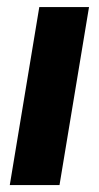

<svg xmlns="http://www.w3.org/2000/svg" viewBox="-20 -536 286 556"><path d="M8.3 0 93.8 -515.6H237.8L152.3 0Z"/></svg>

Font: Inter Display
Style: Bold Italic
Weight: 700
Italic angle: -9.39999°
Designer: Rasmus Andersson
Foundry: rsms
Version: Version 4.000;git-a52131595